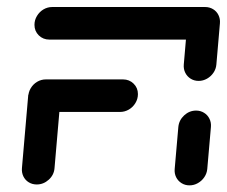

<svg xmlns="http://www.w3.org/2000/svg" viewBox="-20 -539 663 561"><path d="M157.8 -262.2 139.3 -47.8Q137.8 -27.8 122.4 -13.9Q107 0 87.4 0Q74.4 0 64.1 -6.3Q53.7 -12.6 48.3 -23.7Q43 -34.8 44.1 -47.8L62.6 -262.2ZM383 -264.1Q383 -250 375.7 -238Q368.5 -225.9 356.5 -218.9Q344.4 -211.9 330.7 -211.9H105.9Q87.4 -211.9 75 -224.3Q62.6 -236.7 62.6 -255.2Q62.6 -268.9 69.6 -280.9Q76.7 -293 88.5 -300Q100.4 -307 114.1 -307H339.3Q357.8 -307 370.4 -294.6Q383 -282.2 383 -264.1ZM533.7 2.6Q520.7 2.6 510.4 -3.9Q500 -10.4 494.6 -21.3Q489.3 -32.2 490.4 -45.2L501.1 -168.1Q503 -187.8 518.1 -201.9Q533.3 -215.9 553 -215.9Q565.9 -215.9 576.3 -209.4Q586.7 -203 592 -192Q597.4 -181.1 596.3 -168.1L585.6 -45.2Q584.4 -32.2 577 -21.3Q569.6 -10.4 558.1 -3.9Q546.7 2.6 533.7 2.6ZM80.7 -466.3Q80.7 -480.4 88 -492.4Q95.2 -504.4 107 -511.5Q118.9 -518.5 132.6 -518.5H577.8L569.6 -423.3H124.4Q105.9 -423.3 93.3 -435.7Q80.7 -448.1 80.7 -466.3ZM560.4 -302.6Q547.4 -302.6 537 -309.1Q526.7 -315.6 521.3 -326.5Q515.9 -337.4 517 -350.4L527.4 -471.1Q529.3 -490.7 544.4 -504.6Q559.6 -518.5 579.3 -518.5Q592.2 -518.5 602.6 -512.2Q613 -505.9 618.3 -495Q623.7 -484.1 622.6 -471.1L612.2 -350.4Q611.1 -337.4 603.7 -326.5Q596.3 -315.6 584.8 -309.1Q573.3 -302.6 560.4 -302.6Z"/></svg>

Font: 26F Galaxy Sans Extra Bold
Style: Italic
Weight: 800
Italic angle: -5°
Designer: C₂₉H₂₅N₃O₅
Version: Version 1.200